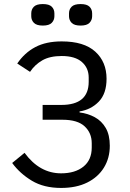

<svg xmlns="http://www.w3.org/2000/svg" viewBox="-20 -914 640 946"><path d="M281 12Q196 12 137 -23.5Q78 -59 40 -111L101 -161Q175 -60 281 -60Q350 -60 391 -93Q432 -126 432 -187V-208Q432 -259 397 -291.5Q362 -324 288 -324H190V-397H282Q417 -397 417 -511V-532Q417 -579 383.5 -608.5Q350 -638 284 -638Q226 -638 189 -617Q152 -596 128 -560L65 -601Q101 -654 154 -682Q207 -710 284 -710Q394 -710 449.5 -659.5Q505 -609 505 -526Q505 -453 467 -413.5Q429 -374 372 -365V-360Q413 -355 447 -336.5Q481 -318 501 -283.5Q521 -249 521 -196Q521 -135 492 -88Q463 -41 409.5 -14.5Q356 12 281 12ZM191 -788Q160 -788 147 -801.5Q134 -815 134 -834V-848Q134 -868 147 -881Q160 -894 191 -894Q222 -894 235 -881Q248 -868 248 -848V-834Q248 -815 235 -801.5Q222 -788 191 -788ZM377 -788Q346 -788 333 -801.5Q320 -815 320 -834V-848Q320 -868 333 -881Q346 -894 377 -894Q408 -894 421 -881Q434 -868 434 -848V-834Q434 -815 421 -801.5Q408 -788 377 -788Z"/></svg>

Font: Lilex Nerd Font
Style: Regular
Weight: 400
Designer: Mike Abbink, Paul van der Laan, Pieter van Rosmalen, Mikhael Khrustik
Foundry: Mikhael Khrustik
Version: Version 2.400; ttfautohint (v1.8.4.7-5d5b);Nerd Fonts 3.3.0